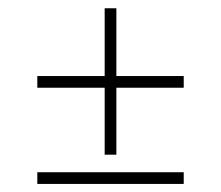

<svg xmlns="http://www.w3.org/2000/svg" viewBox="-20 -456 548 476"><path d="M239.5 -435.5H268.5V-72.5H239.5ZM72.5 -267.5H435.5V-238.5H72.5ZM72.5 -29H435.5V0H72.5Z"/></svg>

Font: Newsreader 24pt Light
Style: Regular
Weight: 300
Designer: Hugues Gentile
Foundry: Production Type
Version: Version 1.003